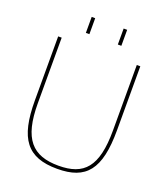

<svg xmlns="http://www.w3.org/2000/svg" viewBox="-161 -1007 977 1129"><g transform="rotate(20 327.0 -442.5)"><path d="M70 -322C70 -82 142 12 330 12C510 12 584 -75 584 -322V-722H562V-312C562 -84 490 -8 331 -8C168 -8 92 -88 92 -312V-722H70ZM216 -797H238V-897H216ZM416 -797H438V-897H416Z"/></g></svg>

Font: Perun Thin
Style: Regular
Weight: 100
Foundry: Copyright (c) Stefan Peev, Context Ltd, 2016
Version: Version 1.089